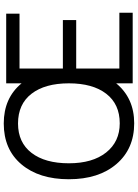

<svg xmlns="http://www.w3.org/2000/svg" viewBox="124 -851 735 1023"><g transform="rotate(-90 491.5 -339.5)"><path d="M133 -340Q133 -214 190.5 -141.5Q248 -69 346 -69Q448 -69 503.5 -141Q559 -213 559 -340Q559 -467 503.5 -539Q448 -611 345 -611Q244 -611 188.5 -539Q133 -467 133 -340ZM935 0H559V-88Q480 8 346 8Q210 8 129 -86.5Q48 -181 48 -340Q48 -499 127.5 -593Q207 -687 345 -687Q481 -687 559 -592V-674H930V-603H638V-372H896V-301H638V-71H935Z"/></g></svg>

Font: Hind Guntur
Style: Regular
Weight: 400
Designer: Manushi Parikh, Hitesh Malaviya
Foundry: Indian Type Foundry
Version: Version 1.002;PS 1.0;hotconv 1.0.86;makeotf.lib2.5.63406; tt